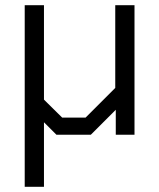

<svg xmlns="http://www.w3.org/2000/svg" viewBox="-20 -518 612 738"><path d="M497 -498V0H425V-96L329 0H197L149 -48V200H75V-498H149V-135L219 -66H309L423 -180V-498Z"/></svg>

Font: Chakra Petch
Style: Regular
Weight: 400
Designer: Katatrad Aksorn Co.,Ltd.
Foundry: Cadson Demak Co.,Ltd.
Version: Version 1.000; ttfautohint (v1.6)